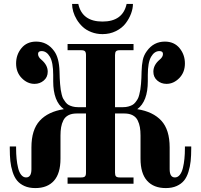

<svg xmlns="http://www.w3.org/2000/svg" viewBox="-20 -936 1024 978"><path d="M660.2 -711.9V-680.2H589.8Q576.2 -680.2 571 -674.8Q565.9 -669.4 565.9 -655.8V-390.1H606.9Q621.6 -390.1 633.3 -393.3Q645 -396.5 653.8 -401.1Q662.6 -405.8 669.7 -414.8Q676.8 -423.8 681.4 -431.9Q686 -439.9 689.5 -454.3Q692.9 -468.8 694.8 -479.2Q696.8 -489.7 698.2 -508.1Q699.7 -526.4 700.2 -538.3Q700.7 -550.3 701.2 -571.8Q702.1 -605.5 707.3 -630.1Q712.4 -654.8 728 -675.8Q762.7 -724.1 819.8 -724.1Q867.2 -724.1 894.5 -690.9Q921.9 -657.7 921.9 -612.8Q921.9 -567.4 893.1 -538.1Q864.3 -508.8 828.1 -508.8Q800.8 -508.8 781 -525.9Q761.2 -543 761.2 -570.8Q761.2 -605 793 -631.8Q810.1 -645.5 810.1 -661.1Q810.1 -675.8 792 -675.8Q766.6 -675.8 749.8 -647Q732.9 -618.2 732.9 -554.2V-522Q732.9 -419.4 679.2 -379.9Q759.8 -367.2 802 -321Q844.2 -274.9 844.2 -185.1V-74.2Q844.2 -32.2 871.1 -32.2Q885.3 -32.2 895.8 -45.2Q906.2 -58.1 911.6 -80.3Q917 -102.5 919.4 -127.2Q921.9 -151.9 921.9 -180.2V-189.9H954.1V-180.2Q954.1 -143.6 951.2 -115.5Q948.2 -87.4 939.9 -60.5Q931.6 -33.7 917.5 -16.4Q903.3 1 879.9 11.5Q856.4 22 824.2 22Q762.7 22 729.2 -15.4Q695.8 -52.7 695.8 -127.9V-245.1Q695.8 -269.5 692.6 -287.8Q689.5 -306.2 681.2 -323Q672.9 -339.8 655.8 -348.9Q638.7 -357.9 613.8 -357.9H565.9V-56.2Q565.9 -42.5 571 -37.4Q576.2 -32.2 589.8 -32.2H660.2V0H324.2V-32.2H394Q407.7 -32.2 412.8 -37.4Q418 -42.5 418 -56.2V-357.9H370.1Q345.2 -357.9 328.1 -348.9Q311 -339.8 302.7 -323Q294.4 -306.2 291.3 -287.8Q288.1 -269.5 288.1 -245.1V-127.9Q288.1 -52.7 254.9 -15.4Q221.7 22 160.2 22Q127.9 22 104.5 11.5Q81.1 1 66.9 -16.4Q52.7 -33.7 44.2 -60.5Q35.6 -87.4 32.7 -115.5Q29.8 -143.6 29.8 -180.2V-189.9H62V-180.2Q62 -151.9 64.5 -127.2Q66.9 -102.5 72.3 -80.3Q77.6 -58.1 88.1 -45.2Q98.6 -32.2 112.8 -32.2Q140.1 -32.2 140.1 -74.2V-185.1Q140.1 -274.9 182.4 -321Q224.6 -367.2 305.2 -379.9Q251 -419.4 251 -522V-554.2Q251 -618.2 234.1 -647Q217.3 -675.8 191.9 -675.8Q173.8 -675.8 173.8 -661.1Q173.8 -645.5 190.9 -631.8Q223.1 -604.5 223.1 -570.8Q223.1 -543 203.1 -525.9Q183.1 -508.8 155.8 -508.8Q119.6 -508.8 90.8 -538.1Q62 -567.4 62 -612.8Q62 -657.7 89.4 -690.9Q116.7 -724.1 164.1 -724.1Q221.2 -724.1 255.9 -675.8Q281.2 -641.6 283.2 -571.8Q283.7 -549.8 284.2 -538.3Q284.7 -526.9 286.1 -508.1Q287.6 -489.3 289.3 -479Q291 -468.8 294.4 -454.3Q297.9 -439.9 302.5 -432.1Q307.1 -424.3 314.2 -415Q321.3 -405.8 330.1 -401.1Q338.9 -396.5 350.6 -393.3Q362.3 -390.1 377 -390.1H418V-655.8Q418 -669.4 412.8 -674.8Q407.7 -680.2 394 -680.2H324.2V-711.9ZM347.2 -916H378.9Q398.4 -826.2 502 -826.2Q605.5 -826.2 625 -916H657.2Q657.2 -892.6 647.5 -866.5Q637.7 -840.3 619.6 -816.7Q601.6 -793 570.6 -777.6Q539.6 -762.2 502 -762.2Q471.7 -762.2 445.3 -772.5Q418.9 -782.7 401.4 -799.1Q383.8 -815.4 371.3 -835.9Q358.9 -856.4 353 -877Q347.2 -897.5 347.2 -916Z"/></svg>

Font: Flanker Steampunk
Style: Bold
Weight: 700
Designer: Alexey Kryukov, Leonardo Di Lena
Foundry: Alexey Kryukov, Leonardo Di Lena
Version: 1.210